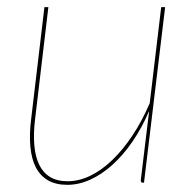

<svg xmlns="http://www.w3.org/2000/svg" viewBox="-20 -510 544 536"><path d="M115 -490 78 -178Q73 -137 75.8 -104.8Q78.5 -72.5 89.5 -50Q100.5 -27.5 120 -15.8Q139.5 -4 169 -4Q200 -4 231.8 -19.2Q263.5 -34.5 293.2 -63Q323 -91.5 349.8 -131.8Q376.5 -172 398 -222L430 -490H441L382 0H379Q375 0 374 -2.2Q373 -4.5 373 -7L396 -197V-199.5Q376 -153 350 -115Q324 -77 294 -50Q264 -23 232 -8.5Q200 6 168 6Q136 6 114.2 -6.5Q92.5 -19 80.2 -42.5Q68 -66 64.8 -100.2Q61.5 -134.5 67 -178L104 -490Z"/></svg>

Font: Lato Hairline
Style: Italic
Weight: 100
Italic angle: -7°
Designer: Lukasz Dziedzic
Foundry: tyPoland Lukasz Dziedzic
Version: Version 2.007; 2014-02-27